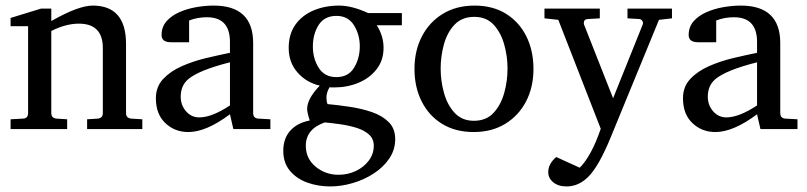

<svg xmlns="http://www.w3.org/2000/svg" viewBox="-20 -484 2906 691"><path d="M492.2 -19.5H293.5V-54.7L331.5 -57.1Q350.1 -58.6 350.1 -77.1V-311Q350.1 -398.9 263.7 -398.9Q217.3 -398.9 164.6 -372.6V-77.1Q164.6 -58.6 183.6 -57.1L221.7 -54.7V-19.5H18.1V-54.7L62.5 -57.1Q81.1 -57.6 81.1 -77.1V-389.6H18.1V-419.4L127.9 -453.1H164.6V-408.2Q262.2 -463.9 313.5 -463.9Q433.6 -463.9 433.6 -325.7V-77.1Q433.6 -58.6 452.6 -57.1L492.2 -54.7Z M953.1 -19.5H819.8L807.6 -72.8Q722.2 -8.8 657.7 -8.8Q608.9 -8.8 575 -41Q541 -73.2 541 -130.4Q541 -171.9 567.4 -200Q593.8 -228 635 -246.1Q676.3 -264.2 722.4 -275.1Q768.6 -286.1 807.6 -293.9V-333Q807.6 -421.9 724.6 -421.9Q689.9 -421.9 660.6 -410.2V-332H595.2Q561.5 -332 561.5 -357.9Q561.5 -387.2 579.3 -407.5Q597.2 -427.7 625.5 -440.2Q653.8 -452.6 686.5 -458.3Q719.2 -463.9 749 -463.9Q891.1 -463.9 891.1 -329.1V-77.1Q891.1 -58.1 910.2 -57.1L953.1 -54.7ZM807.6 -104.5V-259.8Q697.3 -231.9 658.2 -199.7Q630.4 -176.3 630.4 -136.2Q630.4 -106.9 647.9 -85.4Q667.5 -61.5 697.3 -61.5Q742.2 -61.5 807.6 -104.5Z M1426.3 -393.1H1335.9Q1360.4 -355 1360.4 -312Q1360.4 -266.6 1335.2 -234.6Q1310.1 -202.6 1270 -186Q1230 -169.4 1184.1 -169.4Q1179.2 -169.4 1174.8 -169.4Q1170.4 -169.4 1166 -169.9Q1154.8 -151.4 1154.8 -132.3Q1154.8 -119.6 1158.7 -109.4Q1196.3 -106 1238.8 -99.6Q1281.2 -93.3 1318.4 -80.6Q1355.5 -67.9 1378.9 -44.7Q1402.3 -21.5 1402.3 16.6Q1402.3 55.2 1380.9 86.7Q1359.4 118.2 1324.7 140.6Q1290 163.1 1249 175Q1208 187 1168.5 187Q1124.5 187 1085.9 173.1Q1047.4 159.2 1023.4 130.6Q999.5 102.1 999.5 58.6Q999.5 14.2 1024.9 -13.9Q1050.3 -42 1094.7 -50.3Q1085.4 -79.6 1085.4 -91.8Q1085.4 -128.9 1130.9 -175.8Q1082.5 -187 1050.8 -223.1Q1019 -259.3 1019 -311.5Q1019 -361.3 1043.2 -395.3Q1067.4 -429.2 1108.6 -446.5Q1149.9 -463.9 1200.2 -463.9Q1246.6 -463.9 1304.7 -437H1426.3ZM1274.9 -317.4Q1274.9 -359.4 1253.9 -393.1Q1232.9 -426.8 1190.9 -426.8Q1147.5 -426.8 1126.7 -394Q1106 -361.3 1106 -316.4Q1106 -273.4 1127 -240Q1147.9 -206.5 1190.9 -206.5Q1233.9 -206.5 1254.4 -240.5Q1274.9 -274.4 1274.9 -317.4ZM1325.2 40.5Q1325.2 15.6 1308.1 0.2Q1291 -15.1 1263.9 -23.7Q1236.8 -32.2 1206.3 -36.6Q1175.8 -41 1148.9 -43.5Q1080.6 -19.5 1080.6 40.5Q1080.6 86.4 1115.7 115.7Q1150.9 145 1198.2 145Q1232.4 145 1261.2 131.1Q1290 117.2 1307.6 93.5Q1325.2 69.8 1325.2 40.5Z M1899.9 -235.8Q1899.9 -170.4 1873.3 -119.1Q1846.7 -67.9 1798.3 -38.3Q1750 -8.8 1684.6 -8.8Q1619.1 -8.8 1571.3 -38.1Q1523.4 -67.4 1497.6 -118.9Q1471.7 -170.4 1471.7 -235.8Q1471.7 -301.3 1498.3 -352.8Q1524.9 -404.3 1573.5 -434.1Q1622.1 -463.9 1688 -463.9Q1753.9 -463.9 1801.3 -434.3Q1848.6 -404.8 1874.3 -353.3Q1899.9 -301.8 1899.9 -235.8ZM1806.6 -236.8Q1806.6 -280.8 1794.7 -323.7Q1782.7 -366.7 1756.6 -395Q1730.5 -423.3 1687 -423.3Q1642.6 -423.3 1616 -395.3Q1589.4 -367.2 1577.6 -324.2Q1565.9 -281.2 1565.9 -236.8Q1565.9 -192.9 1577.9 -149.7Q1589.8 -106.4 1616.2 -77.9Q1642.6 -49.3 1685.5 -49.3Q1730 -49.3 1756.3 -77.9Q1782.7 -106.4 1794.7 -149.7Q1806.6 -192.9 1806.6 -236.8Z M2398.4 -418 2351.6 -412.6 2178.7 8.3Q2135.7 113.8 2097.2 152.3Q2062.5 187 2019 187Q1988.8 187 1970.2 171.4Q1953.1 156.7 1953.1 135.3Q1953.1 105.5 1981.9 81.1L2066.4 119.6Q2107.9 78.6 2142.1 -20.5L1989.3 -412.6L1939.5 -418V-453.1H2138.7V-418L2095.2 -415.5Q2081.1 -414.6 2081.1 -400.9Q2081.1 -397.5 2082 -395.5L2186.5 -130.4L2293 -395.5Q2295.9 -401.9 2292 -408.2Q2288.6 -414.6 2280.8 -415.5L2238.3 -418V-453.1H2398.4Z M2850.1 -19.5H2716.8L2704.6 -72.8Q2619.1 -8.8 2554.7 -8.8Q2505.9 -8.8 2471.9 -41Q2438 -73.2 2438 -130.4Q2438 -171.9 2464.4 -200Q2490.7 -228 2532 -246.1Q2573.2 -264.2 2619.4 -275.1Q2665.5 -286.1 2704.6 -293.9V-333Q2704.6 -421.9 2621.6 -421.9Q2586.9 -421.9 2557.6 -410.2V-332H2492.2Q2458.5 -332 2458.5 -357.9Q2458.5 -387.2 2476.3 -407.5Q2494.1 -427.7 2522.5 -440.2Q2550.8 -452.6 2583.5 -458.3Q2616.2 -463.9 2646 -463.9Q2788.1 -463.9 2788.1 -329.1V-77.1Q2788.1 -58.1 2807.1 -57.1L2850.1 -54.7ZM2704.6 -104.5V-259.8Q2594.2 -231.9 2555.2 -199.7Q2527.3 -176.3 2527.3 -136.2Q2527.3 -106.9 2544.9 -85.4Q2564.5 -61.5 2594.2 -61.5Q2639.2 -61.5 2704.6 -104.5Z"/></svg>

Font: Annapurna SIL
Style: Regular
Weight: 400
Designer: Peter Martin, Annie Olsen
Foundry: SIL International
Version: Version 2.000